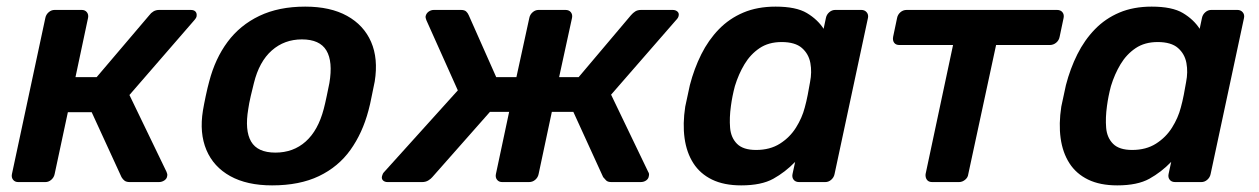

<svg xmlns="http://www.w3.org/2000/svg" viewBox="-20 -550 3802 580"><path d="M35 0Q25 0 19.5 -7Q14 -14 16 -24L117 -496Q119 -506 127 -513Q135 -520 145 -520H227Q237 -520 242.5 -513Q248 -506 246 -496L208 -317H272L431 -504Q436 -511 443.5 -515.5Q451 -520 461 -520H556Q566 -520 570.5 -515Q575 -510 574 -502Q574 -497 567 -489L371 -263L483 -31Q484 -28 485 -25Q486 -22 485 -18Q484 -10 476.5 -5Q469 0 460 0H372Q362 0 356.5 -4Q351 -8 347 -15L257 -211H185L145 -24Q143 -14 135 -7Q127 0 117 0Z M802 10Q726 10 675.5 -18Q625 -46 603.5 -97Q582 -148 593 -216Q596 -234 601.5 -260Q607 -286 612 -304Q630 -373 667.5 -423.5Q705 -474 763.5 -502Q822 -530 902 -530Q978 -530 1028.5 -502Q1079 -474 1101 -423.5Q1123 -373 1112 -304Q1108 -286 1103 -260Q1098 -234 1093 -216Q1075 -148 1038.5 -97Q1002 -46 943.5 -18Q885 10 802 10ZM812 -89Q866 -89 903.5 -122.5Q941 -156 958 -221Q962 -236 967 -260Q972 -284 975 -299Q986 -364 966 -397.5Q946 -431 892 -431Q839 -431 801 -397.5Q763 -364 747 -299Q743 -284 737.5 -260Q732 -236 730 -221Q719 -156 738.5 -122.5Q758 -89 812 -89Z M1151 0Q1142 0 1137 -5Q1132 -10 1134 -18Q1135 -22 1136.5 -25Q1138 -28 1141 -31L1363 -277L1268 -489Q1267 -492 1266 -495.5Q1265 -499 1266 -502Q1268 -510 1275 -515Q1282 -520 1291 -520H1372Q1383 -520 1388 -515.5Q1393 -511 1396 -504L1479 -317H1540L1579 -496Q1581 -506 1589 -513Q1597 -520 1607 -520H1688Q1699 -520 1704.5 -513Q1710 -506 1708 -496L1669 -317H1728L1886 -504Q1892 -511 1899 -515.5Q1906 -520 1917 -520H2012Q2021 -520 2026.5 -515Q2032 -510 2030 -502Q2029 -496 2022 -489L1826 -264L1938 -31Q1940 -28 1940.5 -25Q1941 -22 1940 -18Q1939 -10 1932 -5Q1925 0 1915 0H1827Q1816 0 1811 -5Q1806 -10 1802 -15L1712 -212H1647L1607 -24Q1605 -14 1597 -7Q1589 0 1578 0H1497Q1487 0 1481.5 -7Q1476 -14 1478 -24L1518 -212H1460L1286 -15Q1282 -10 1274 -5Q1266 0 1255 0Z M2219 10Q2167 10 2131 -7.5Q2095 -25 2074.5 -57Q2054 -89 2048 -132.5Q2042 -176 2050 -228Q2054 -246 2057 -260.5Q2060 -275 2064 -293Q2077 -343 2098.5 -386Q2120 -429 2151.5 -461.5Q2183 -494 2225.5 -512Q2268 -530 2323 -530Q2385 -530 2417.5 -510.5Q2450 -491 2468 -463L2475 -496Q2477 -506 2485 -513Q2493 -520 2503 -520H2582Q2592 -520 2598 -513Q2604 -506 2602 -496L2501 -24Q2499 -14 2491 -7Q2483 0 2473 0H2394Q2383 0 2377.5 -7Q2372 -14 2374 -24L2382 -61Q2352 -30 2316 -10Q2280 10 2219 10ZM2264 -97Q2306 -97 2336 -116Q2366 -135 2384.5 -164.5Q2403 -194 2411 -225Q2416 -243 2420 -263.5Q2424 -284 2427 -302Q2433 -332 2428 -359.5Q2423 -387 2402.5 -405Q2382 -423 2341 -423Q2302 -423 2274.5 -404.5Q2247 -386 2229 -356Q2211 -326 2200 -290Q2196 -275 2193 -260Q2190 -245 2188 -230Q2183 -194 2185.5 -164Q2188 -134 2206.5 -115.5Q2225 -97 2264 -97Z M2796 0Q2785 0 2780 -7Q2775 -14 2776 -24L2859 -414H2697Q2686 -414 2681 -421Q2676 -428 2678 -439L2690 -496Q2692 -506 2700 -513Q2708 -520 2719 -520H3173Q3184 -520 3189.5 -513Q3195 -506 3193 -496L3181 -439Q3179 -428 3170.5 -421Q3162 -414 3151 -414H2989L2905 -24Q2904 -14 2895.5 -7Q2887 0 2877 0Z M3355 10Q3303 10 3267 -7.5Q3231 -25 3210.5 -57Q3190 -89 3184 -132.5Q3178 -176 3186 -228Q3190 -246 3193 -260.5Q3196 -275 3200 -293Q3213 -343 3234.5 -386Q3256 -429 3287.5 -461.5Q3319 -494 3361.5 -512Q3404 -530 3459 -530Q3521 -530 3553.5 -510.5Q3586 -491 3604 -463L3611 -496Q3613 -506 3621 -513Q3629 -520 3639 -520H3718Q3728 -520 3734 -513Q3740 -506 3738 -496L3637 -24Q3635 -14 3627 -7Q3619 0 3609 0H3530Q3519 0 3513.5 -7Q3508 -14 3510 -24L3518 -61Q3488 -30 3452 -10Q3416 10 3355 10ZM3400 -97Q3442 -97 3472 -116Q3502 -135 3520.5 -164.5Q3539 -194 3547 -225Q3552 -243 3556 -263.5Q3560 -284 3563 -302Q3569 -332 3564 -359.5Q3559 -387 3538.5 -405Q3518 -423 3477 -423Q3438 -423 3410.5 -404.5Q3383 -386 3365 -356Q3347 -326 3336 -290Q3332 -275 3329 -260Q3326 -245 3324 -230Q3319 -194 3321.5 -164Q3324 -134 3342.5 -115.5Q3361 -97 3400 -97Z"/></svg>

Font: Rubik Light Medium
Style: Italic
Weight: 500
Italic angle: -12°
Version: Version 2.104